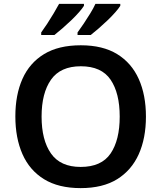

<svg xmlns="http://www.w3.org/2000/svg" viewBox="-20 -958 830 988"><path d="M731 -358Q731 -247 694 -164.5Q657 -82 583 -36Q509 10 395 10Q281 10 206.5 -36Q132 -82 95.5 -165Q59 -248 59 -359Q59 -470 95.5 -552Q132 -634 206.5 -679.5Q281 -725 396 -725Q509 -725 583 -679.5Q657 -634 694 -551.5Q731 -469 731 -358ZM194 -358Q194 -237 242.5 -168Q291 -99 395 -99Q502 -99 549 -168Q596 -237 596 -358Q596 -479 549 -548Q502 -617 396 -617Q291 -617 242.5 -548Q194 -479 194 -358ZM599 -928Q591 -915 573.5 -895Q556 -875 533 -853Q510 -831 487.5 -811.5Q465 -792 447 -778H379V-791Q393 -810 410.5 -836Q428 -862 444.5 -889Q461 -916 471 -938H599ZM412 -928Q404 -915 386.5 -895Q369 -875 346 -853Q323 -831 300.5 -811.5Q278 -792 260 -778H192V-791Q206 -810 223 -836Q240 -862 256 -889Q272 -916 284 -938H412Z"/></svg>

Font: Noto Sans Tangsa SemiBold
Style: Regular
Weight: 600
Version: Version 1.504